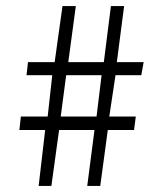

<svg xmlns="http://www.w3.org/2000/svg" viewBox="-20 -619 494 633"><path d="M198.2 -371.1H314.9L298.3 -234.9H180.2ZM445.8 -371.1 453.6 -414.1H365.2L389.2 -599.1H345.7L322.3 -414.1H205.1L230 -599.1H186L160.2 -414.1H72.3L67.4 -371.1H152.3L137.2 -234.9H48.8L43.9 -190.4H128.9L107.4 -5.9H149.4L174.8 -190.4H291.5L267.6 -5.9H310.5L335.4 -190.4H421.9L427.7 -234.9H340.3L360.8 -371.1Z"/></svg>

Font: Meera New
Style: Regular
Weight: 400
Designer: Hussain K H
Foundry: RIT
Version: 1.4.1